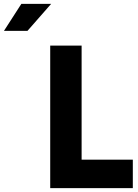

<svg xmlns="http://www.w3.org/2000/svg" viewBox="-178 -965 709 985"><path d="M79.6 -731H240.7V-146H503.4V0H79.6ZM-157.7 -806.6 -68.4 -945.3H84.5L-37.1 -806.6Z"/></svg>

Font: Glacial Indifference
Style: Bold
Weight: 700
Designer: Alfredo Marco Pradil
Foundry: Alfredo Marco Pradil
Version: Version 1.312